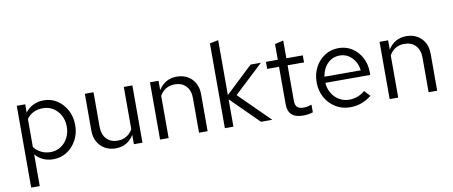

<svg xmlns="http://www.w3.org/2000/svg" viewBox="-78 -1069 3798 1611"><g transform="rotate(-10 1821.5 -264.0)"><path d="M75 209V-488H147V-418Q175 -455 215.5 -474.5Q256 -494 305 -494Q369 -494 419.5 -460.5Q470 -427 500 -370.5Q530 -314 530 -244Q530 -174 499.5 -117Q469 -60 417.5 -26.5Q366 7 301 7Q207 7 148 -61V209ZM287 -56Q336 -56 374.5 -80.5Q413 -105 435.5 -147.5Q458 -190 458 -243Q458 -297 435.5 -339Q413 -381 374.5 -405.5Q336 -430 287 -430Q196 -430 148 -363V-124Q172 -92 208.5 -74Q245 -56 287 -56Z M832 8Q780 8 740 -15Q700 -38 677.5 -79Q655 -120 655 -173V-488H729V-194Q729 -129 764 -91Q799 -53 859 -53Q942 -53 987 -127V-488H1060V0H987V-79Q932 8 832 8Z M1210 0V-488H1283V-409Q1339 -496 1438 -496Q1491 -496 1530.5 -473.5Q1570 -451 1592.5 -410.5Q1615 -370 1615 -316V0H1542V-295Q1542 -360 1506.5 -397.5Q1471 -435 1411 -435Q1327 -435 1283 -360V0Z M1762 0V-722L1835 -737V-269L2067 -488H2155L1907 -256L2166 0H2070L1835 -233V0Z M2427 10Q2299 10 2299 -109V-428H2198V-488H2299V-622L2372 -639V-488H2512V-428H2372V-128Q2372 -89 2388.5 -72Q2405 -55 2443 -55Q2462 -55 2477 -58Q2492 -61 2512 -68V-3Q2492 4 2470 7Q2448 10 2427 10Z M2829 10Q2761 10 2706 -23.5Q2651 -57 2619 -114.5Q2587 -172 2587 -244Q2587 -316 2617.5 -373Q2648 -430 2700 -463Q2752 -496 2817 -496Q2881 -496 2931.5 -463.5Q2982 -431 3011.5 -375.5Q3041 -320 3041 -250V-228H2658Q2662 -178 2685.5 -138.5Q2709 -99 2747.5 -76.5Q2786 -54 2832 -54Q2870 -54 2905.5 -67.5Q2941 -81 2966 -104L3012 -55Q2970 -22 2925 -6Q2880 10 2829 10ZM2660 -280H2969Q2961 -346 2918.5 -389.5Q2876 -433 2816 -433Q2755 -433 2712.5 -390.5Q2670 -348 2660 -280Z M3166 0V-488H3239V-409Q3295 -496 3394 -496Q3447 -496 3486.5 -473.5Q3526 -451 3548.5 -410.5Q3571 -370 3571 -316V0H3498V-295Q3498 -360 3462.5 -397.5Q3427 -435 3367 -435Q3283 -435 3239 -360V0Z"/></g></svg>

Font: Red Hat Text VF
Style: Regular
Weight: 400
Designer: Pentagram, MCKL
Foundry: Pentagram, MCKL
Version: Version 1.023